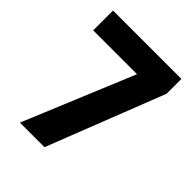

<svg xmlns="http://www.w3.org/2000/svg" viewBox="-201 -830 945 945"><g transform="rotate(45 271.5 -357.0)"><path d="M99 0 338 -576H33V-714H509V-611L270 0Z"/></g></svg>

Font: Noto Sans Arabic SemiCondensed Extra
Style: Regular
Weight: 800
Width: 4
Designer: Nadine Chahine - Monotype Design Team
Foundry: Monotype Imaging Inc.
Version: Version 1.902